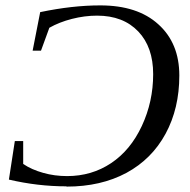

<svg xmlns="http://www.w3.org/2000/svg" viewBox="-20 -682 706 712"><path d="M227 10 226 9Q120 9 13 -16L35 -159H66V-74Q97 -53 140 -41Q182 -29 229 -29Q320 -29 392 -77Q464 -125 506 -215Q548 -305 548 -407Q548 -507 493 -565Q437 -624 340 -624Q294 -624 247 -612Q200 -600 163 -579L132 -494H101L129 -637Q248 -662 352 -662Q490 -662 567 -592Q645 -522 645 -402Q645 -280 594 -186Q543 -92 449 -41Q354 10 227 10Z"/></svg>

Font: Libra Serif Modern
Style: Italic
Weight: 400
Italic angle: -12°
Designer: Stefan Peev, Context Ltd
Foundry: Stefan Peev, Context Ltd
Version: Version 1.000